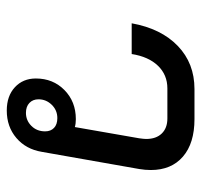

<svg xmlns="http://www.w3.org/2000/svg" viewBox="-34 -564 608 581"><g transform="rotate(90 270.5 -274.0)"><path d="M495 -426Q495 -409 492 -391L440 -96Q432 -48 398 -19Q364 10 315 10Q271 10 244.5 -14.5Q218 -39 218 -78Q218 -130 253 -164.5Q288 -199 341 -199Q355 -199 365 -196L399 -391Q401 -405 401 -412Q401 -442 384.5 -459Q368 -476 339 -476H248Q207 -476 179.5 -447.5Q152 -419 144 -368H51Q67 -457 119.5 -507.5Q172 -558 250 -558H341Q414 -558 454.5 -523Q495 -488 495 -426ZM378 -106Q378 -123 367.5 -133Q357 -143 338 -143Q314 -143 297.5 -126Q281 -109 281 -86Q281 -69 292 -58.5Q303 -48 322 -48Q345 -48 361.5 -64.5Q378 -81 378 -106Z"/></g></svg>

Font: Bai Jamjuree Medium
Style: Italic
Weight: 500
Italic angle: -10°
Version: Version 1.000; ttfautohint (v1.6)